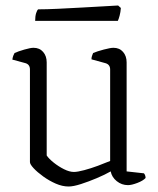

<svg xmlns="http://www.w3.org/2000/svg" viewBox="-20 -674 577 699"><path d="M230 5Q207 5 183 -5.5Q159 -16 137.5 -31.5Q116 -47 102.5 -61.5Q89 -76 89 -84V-421Q89 -439 73 -444L25 -457Q26 -465 28.5 -471.5Q31 -478 33 -481Q46 -487 68.5 -493.5Q91 -500 102 -500Q124 -500 137 -485Q150 -470 150 -447V-108Q158 -96 175.5 -82Q193 -68 213 -58Q233 -48 249 -48Q262 -48 286.5 -54.5Q311 -61 336.5 -70.5Q362 -80 381 -88V-421Q381 -439 364 -444L313 -458Q313 -466 315.5 -472Q318 -478 319 -481Q333 -487 357.5 -493.5Q382 -500 393 -500Q415 -500 428 -485Q441 -470 441 -447V-50L504 -43Q506 -41 508 -36.5Q510 -32 510 -26Q501 -16 480 -8Q459 0 446 0Q423 0 405 -14.5Q387 -29 383 -50Q362 -38 332.5 -25.5Q303 -13 275 -4Q247 5 230 5ZM108 -598Q108 -615 111.5 -626Q115 -637 119 -640Q149 -640 191 -642Q233 -644 277.5 -646.5Q322 -649 357.5 -651Q393 -653 410 -654L420 -645Q419 -630 415.5 -617Q412 -604 409 -598Z"/></svg>

Font: Texturina 72pt ExtraLight
Style: Regular
Weight: 200
Designer: Guillermo Torres Carreño
Foundry: Omnibus-Type
Version: Version 1.002; ttfautohint (v1.8.3)